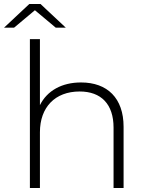

<svg xmlns="http://www.w3.org/2000/svg" viewBox="-43 -937 736 957"><path d="M156 0V-278C156 -402 231 -481 354 -481C461 -481 523 -418 523 -301V0H573V-305C573 -448 492 -526 361 -526C265 -526 192 -485 156 -413V-742H106V0ZM27 -799 131 -886 235 -799H285L159 -917H103L-23 -799Z"/></svg>

Font: Montserrat Light
Style: Regular
Weight: 300
Designer: Julieta Ulanovsky
Foundry: Julieta Ulanovsky
Version: Version 7.200